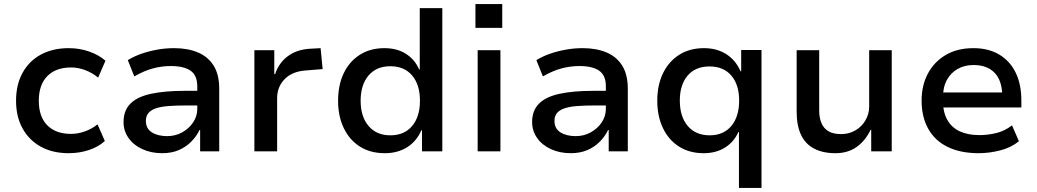

<svg xmlns="http://www.w3.org/2000/svg" viewBox="-20 -745 5105 945"><path d="M318 9Q239 9 181 -23Q123 -55 91 -113Q59 -171 59 -249Q59 -328 91 -386.5Q123 -445 181.5 -476.5Q240 -508 318 -508Q372 -508 420 -491Q468 -474 499 -446L463 -363Q434 -387 399 -400Q364 -413 330 -413Q255 -413 213 -370.5Q171 -328 171 -249Q171 -170 213 -128Q255 -86 329 -86Q364 -86 398.5 -98.5Q433 -111 460 -133L496 -51Q466 -23 419 -7Q372 9 318 9Z M778 9Q724 9 680.5 -11Q637 -31 612.5 -66Q588 -101 588 -144Q588 -200 621 -234Q654 -268 721.5 -283Q789 -298 892 -298H967V-226H898Q846 -226 808.5 -223Q771 -220 746.5 -211.5Q722 -203 710 -188Q698 -173 698 -150Q698 -112 727.5 -93.5Q757 -75 803 -75Q843 -75 876.5 -93.5Q910 -112 930.5 -142.5Q951 -173 951 -209V-320Q951 -374 918 -397Q885 -420 820 -420Q777 -420 733.5 -408.5Q690 -397 641 -369L609 -449Q642 -469 679 -481.5Q716 -494 756 -501Q796 -508 837 -508Q904 -508 954 -487Q1004 -466 1031.5 -422Q1059 -378 1059 -308V0H965V-105H962Q947 -74 921.5 -48Q896 -22 860.5 -6.5Q825 9 778 9Z M1232 0V-498H1330V-380H1334Q1352 -435 1396 -468Q1440 -501 1504 -505L1558 -508L1568 -405L1483 -398Q1417 -393 1380.5 -355Q1344 -317 1344 -262V0Z M1874 9Q1803 9 1751.5 -23.5Q1700 -56 1672 -114.5Q1644 -173 1644 -249Q1644 -326 1671.5 -384Q1699 -442 1750.5 -475Q1802 -508 1872 -508Q1934 -508 1978 -480Q2022 -452 2043 -403H2046V-705H2157V0H2057V-104H2054Q2030 -49 1983.5 -20Q1937 9 1874 9ZM1901 -79Q1970 -79 2008.5 -125Q2047 -171 2047 -249Q2047 -328 2008.5 -373.5Q1970 -419 1901 -419Q1833 -419 1794 -373.5Q1755 -328 1755 -249Q1755 -171 1794 -125Q1833 -79 1901 -79Z M2320 -608V-725H2452V-608ZM2331 0V-498H2443V0Z M2789 9Q2735 9 2691.5 -11Q2648 -31 2623.5 -66Q2599 -101 2599 -144Q2599 -200 2632 -234Q2665 -268 2732.5 -283Q2800 -298 2903 -298H2978V-226H2909Q2857 -226 2819.5 -223Q2782 -220 2757.5 -211.5Q2733 -203 2721 -188Q2709 -173 2709 -150Q2709 -112 2738.5 -93.5Q2768 -75 2814 -75Q2854 -75 2887.5 -93.5Q2921 -112 2941.5 -142.5Q2962 -173 2962 -209V-320Q2962 -374 2929 -397Q2896 -420 2831 -420Q2788 -420 2744.5 -408.5Q2701 -397 2652 -369L2620 -449Q2653 -469 2690 -481.5Q2727 -494 2767 -501Q2807 -508 2848 -508Q2915 -508 2965 -487Q3015 -466 3042.5 -422Q3070 -378 3070 -308V0H2976V-105H2973Q2958 -74 2932.5 -48Q2907 -22 2871.5 -6.5Q2836 9 2789 9Z M3617 180V-95H3614Q3593 -47 3549 -19Q3505 9 3443 9Q3373 9 3321.5 -24Q3270 -57 3242.5 -115.5Q3215 -174 3215 -249Q3215 -326 3243 -384Q3271 -442 3322.5 -475Q3374 -508 3445 -508Q3508 -508 3554.5 -478.5Q3601 -449 3625 -394H3628V-499H3728V180ZM3473 -79Q3541 -79 3579.5 -125Q3618 -171 3618 -250Q3618 -328 3579.5 -373Q3541 -418 3472 -418Q3403 -418 3364.5 -373Q3326 -328 3326 -250Q3326 -171 3365 -125Q3404 -79 3473 -79Z M4092 9Q4030 9 3987 -13.5Q3944 -36 3922.5 -81.5Q3901 -127 3901 -195V-498H4012V-200Q4012 -166 4023 -139.5Q4034 -113 4057.5 -99Q4081 -85 4120 -85Q4159 -85 4190.5 -103.5Q4222 -122 4240 -153.5Q4258 -185 4258 -221V-498H4369V0H4268V-106H4265Q4239 -52 4196 -21.5Q4153 9 4092 9Z M4797 9Q4708 9 4645 -21.5Q4582 -52 4549 -110.5Q4516 -169 4516 -250Q4516 -324 4546.5 -382Q4577 -440 4634 -474Q4691 -508 4771 -508Q4845 -508 4898 -476.5Q4951 -445 4979 -387.5Q5007 -330 5007 -250V-216H4601V-290H4930L4913 -270Q4913 -347 4876 -386Q4839 -425 4772 -425Q4728 -425 4694 -406Q4660 -387 4640.5 -351.5Q4621 -316 4621 -264V-251Q4621 -193 4642.5 -155Q4664 -117 4704 -98.5Q4744 -80 4801 -80Q4841 -80 4883 -90Q4925 -100 4961 -128L4995 -50Q4956 -18 4902 -4.5Q4848 9 4797 9Z"/></svg>

Font: Nunito Sans 7pt SemiBold
Style: Regular
Weight: 600
Designer: Vernon Adams
Foundry: Vernon Adams
Version: Version 3.101;gftools[0.9.27]